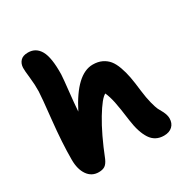

<svg xmlns="http://www.w3.org/2000/svg" viewBox="-176 -882 1020 1058"><g transform="rotate(-30 334.5 -353.0)"><path d="M154.8 27.8Q110.4 27.8 84.7 -8.8Q59.1 -45.4 59.1 -106Q59.1 -213.9 74 -352.8Q88.9 -491.7 89.8 -523.9Q90.8 -566.9 85.2 -614.3Q79.6 -661.6 80.1 -679.2Q81.1 -705.1 96.7 -721.9Q112.3 -738.8 145 -738.8Q195.3 -738.8 220.7 -693.8Q246.1 -648.9 244.1 -543Q242.7 -515.1 234.6 -442.1Q226.6 -369.1 223.1 -317.9Q316.9 -502.9 420.9 -502.9Q453.6 -502.9 478.3 -491.2Q502.9 -479.5 519.3 -459.5Q535.6 -439.5 547.6 -406Q559.6 -372.6 566.4 -335.7Q573.2 -298.8 579.1 -246.1Q585 -197.3 594.2 -161.9Q603.5 -126.5 609.9 -113.3Q616.2 -100.1 627.9 -80.1Q640.1 -54.7 640.1 -35.2Q640.1 -3.9 620.6 14.6Q601.1 33.2 566.9 33.2Q511.7 33.2 482.7 -11Q453.6 -55.2 442.9 -134.8Q431.6 -221.2 423.3 -260.7Q415 -300.3 401.9 -330.1Q374 -316.9 323 -232.4Q272 -147.9 220.2 -17.1Q208.5 8.8 193.8 18.3Q179.2 27.8 154.8 27.8Z"/></g></svg>

Font: Shantell Sans Bouncy
Style: Bold
Weight: 700
Designer: Stephen Nixon, Anya Danilova, Shantell Martin
Foundry: Arrow Type
Version: Version 1.006;[9816181b4]